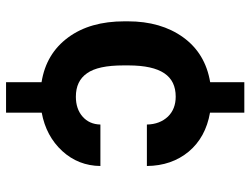

<svg xmlns="http://www.w3.org/2000/svg" viewBox="-114 -570 803 615"><g transform="rotate(90 287.5 -262.5)"><path d="M290 -104C256.3 -104 231.4 -115.7 214.8 -139.6C197.8 -163.1 189.5 -202.1 189.5 -256.8V-272.9C189.9 -377 223.1 -423.8 289.6 -423.8C315.9 -423.8 337.4 -415.5 353.5 -398.9C369.6 -381.8 378.4 -359.4 378.9 -331.5H511.7C511.2 -384.8 495.6 -429.2 465.8 -465.3C435.5 -501.5 394 -524.4 340.8 -533.7V-643.6H243.2V-534.2C181.6 -523.9 133.8 -495.1 99.6 -447.8C65.4 -400.4 48.3 -341.3 48.3 -270.5V-259.8C48.3 -186 65.4 -126 100.1 -79.1C134.8 -32.2 182.1 -3.9 243.2 5.9V119.6H340.8V5.4C391.1 -3.9 432.1 -25.9 463.9 -60.5C495.1 -94.7 511.2 -135.3 511.7 -182.6H378.9C378.4 -158.7 369.6 -139.6 353.5 -125.5C337.4 -111.3 315.9 -104 290 -104Z"/></g></svg>

Font: Roboto
Style: Bold
Weight: 700
Designer: Google
Version: Version 2.137; 2017